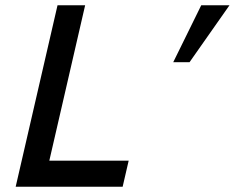

<svg xmlns="http://www.w3.org/2000/svg" viewBox="-20 -710 893 730"><path d="M39.6 0 198.7 -689.9H303.7L167.5 -99.1H469.2L446.3 0ZM638.7 -473.6 745.1 -689.9H852.5L700.7 -473.6Z"/></svg>

Font: HK Grotesk SmBold Legacy Italic
Style: Regular
Weight: 600
Italic angle: -13°
Designer: Alfredo Marco Pradil
Foundry: Hanken Design Co.
Version: Version 2.022;PS 002.022;hotconv 1.0.88;makeotf.lib2.5.64775